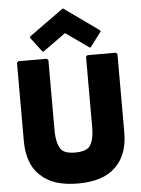

<svg xmlns="http://www.w3.org/2000/svg" viewBox="-72 -1214 948 1291"><g transform="rotate(-5 402.5 -569.0)"><path d="M529 -822V-350C529 -280 517 -238 493 -212C473 -195 443 -187 402 -187C362 -187 333 -193 311 -212C289 -236 275 -279 275 -350V-822L265 -832H73L63 -822V-294C63 -195 89 -120 141 -67L143 -66H144L149 -60C204 -5 289 22 402 22C515 22 600 -5 655 -60L662 -67C714 -119 741 -195 741 -294V-822L731 -832H539ZM163 -985 234 -891 245 -880 402 -993 562 -880 572 -891 643 -985 632 -996 402 -1160 174 -996Z"/></g></svg>

Font: Hussar Woodtype
Style: Ultra
Weight: 900
Foundry: Cannot Into Space Fonts
Version: Version 1.07